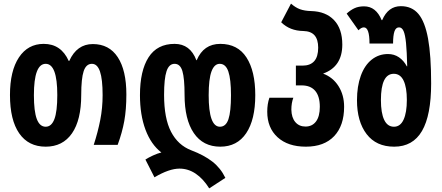

<svg xmlns="http://www.w3.org/2000/svg" viewBox="-20 -799 2436 1059"><path d="M35 -275Q35 -408 84.5 -482.5Q134 -557 221 -557Q317 -557 359 -463H362Q404 -556 492 -556Q582 -556 629.5 -483.5Q677 -411 677 -278Q677 -195 665.5 -131.5Q654 -68 629 0H497Q520 -71 533 -137.5Q546 -204 546 -274Q546 -362 531.5 -404.5Q517 -447 487 -447Q455 -447 441.5 -406.5Q428 -366 428 -275Q428 -137 377 -63.5Q326 10 232 10Q137 10 86 -63.5Q35 -137 35 -275ZM296 -275Q296 -447 232 -447Q167 -447 167 -274Q167 -185 183 -142.5Q199 -100 232 -100Q264 -100 280 -142Q296 -184 296 -275Z M970 131Q913 131 832 179L782 81Q799 70 824 58.5Q849 47 870 42Q813 -2 782.5 -83.5Q752 -165 752 -274Q752 -409 799.5 -483Q847 -557 943 -557Q1029 -557 1063 -467H1065Q1103 -557 1195 -557Q1291 -557 1339.5 -482Q1388 -407 1388 -274Q1388 -139 1338 -64.5Q1288 10 1195 10Q1100 10 1049 -65Q998 -140 998 -276Q998 -367 986 -407Q974 -447 943 -447Q912 -447 898.5 -406Q885 -365 885 -276Q885 -146 923.5 -72Q962 2 1035 30Q1106 57 1151.5 92.5Q1197 128 1223 182L1134 240Q1101 187 1059.5 159Q1018 131 970 131ZM1254 -274Q1254 -362 1239.5 -404.5Q1225 -447 1192 -447Q1162 -447 1146.5 -405Q1131 -363 1131 -274Q1131 -100 1193 -100Q1226 -100 1240 -141.5Q1254 -183 1254 -274Z M1454 -183Q1454 -226 1466 -260H1598Q1587 -231 1587 -194Q1588 -150 1609 -125.5Q1630 -101 1665 -101Q1702 -101 1723 -129Q1744 -157 1744 -210Q1744 -268 1718.5 -298Q1693 -328 1644 -328H1612V-437H1648Q1735 -437 1735 -536Q1735 -581 1715 -604Q1695 -627 1653 -628Q1579 -629 1531 -676L1585 -779Q1610 -757 1635 -748Q1660 -739 1696 -738Q1777 -736 1822.5 -688Q1868 -640 1868 -553Q1868 -431 1762 -393Q1816 -373 1847 -324Q1878 -275 1878 -210Q1878 -106 1823 -48Q1768 10 1667 10Q1568 10 1511 -42Q1454 -94 1454 -183Z M1949 -246Q1949 -323 1970 -381Q1991 -439 2030 -470Q2069 -501 2120 -501Q2154 -501 2180.5 -483Q2207 -465 2224 -433H2226Q2224 -516 2219.5 -561.5Q2215 -607 2206 -627.5Q2197 -648 2181 -648Q2163 -648 2155.5 -625.5Q2148 -603 2148 -559H2018Q2018 -648 1987 -648Q1973 -648 1957 -632L1892 -724Q1914 -744 1936 -754Q1958 -764 1988 -764Q2054 -764 2085 -688H2088Q2121 -765 2191 -765Q2252 -765 2288 -722Q2324 -679 2341 -586Q2358 -493 2358 -339Q2358 -163 2307.5 -76.5Q2257 10 2154 10Q2055 10 2002 -59.5Q1949 -129 1949 -246ZM2224 -248Q2224 -317 2206 -354.5Q2188 -392 2152 -392Q2081 -392 2081 -247Q2081 -176 2099 -138Q2117 -100 2153 -100Q2188 -100 2206 -139Q2224 -178 2224 -248Z"/></svg>

Font: Noto Sans Georgian Bold Cond
Style: Regular
Weight: 700
Width: 3
Designer: Monotype Design team
Foundry: Monotype Imaging Inc.
Version: Version 1.000